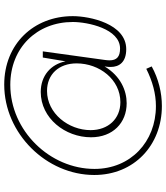

<svg xmlns="http://www.w3.org/2000/svg" viewBox="39 -705 768 886"><g transform="rotate(-90 423.0 -262.0)"><path d="M377 101C438 101 502.5 85.5 559.5 54L548.5 29C491.5 57.5 434 73.5 376.5 73.5C211.5 73.5 86.5 -43.5 86.5 -210C86.5 -415.5 262.5 -598.5 474.5 -598.5C645.5 -598.5 764.5 -476 764.5 -310C764.5 -241.5 733.5 -92 642 -92C604.5 -92 587.5 -107 587.5 -141C587.5 -148 588.5 -155 589.5 -163.5L629 -448.5H600.5L583 -343.5C569.5 -411.5 516.5 -458 441.5 -458C320.5 -458 232.5 -345.5 232.5 -226C232.5 -125 299.5 -61.5 389.5 -61.5C447 -61.5 514.5 -88.5 559.5 -163.5L558 -152.5C557 -146.5 557 -140.5 557 -135.5C557 -95.5 579.5 -63.5 639 -63.5C756.5 -63.5 791.5 -232 791.5 -310C791.5 -490.5 663 -626.5 475.5 -626.5C249.5 -626.5 58.5 -431.5 58.5 -211C58.5 -27.5 195.5 101 377 101ZM265.5 -228C265.5 -329 342 -429 446.5 -429C523 -429 573.5 -374.5 573.5 -292.5C573.5 -187.5 499.5 -90.5 394.5 -90.5C318 -90.5 265.5 -146.5 265.5 -228Z"/></g></svg>

Font: HK Grotesk ExtraLight
Style: Italic
Weight: 200
Italic angle: -16°
Designer: Alfredo Marco Pradil
Foundry: Hanken Design Co.
Version: Version 3.001;FEAKit 1.0